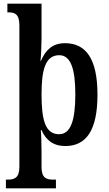

<svg xmlns="http://www.w3.org/2000/svg" viewBox="-20 -780 591 1040"><path d="M12 240H283V193H268C231 193 205 184 205 125V43C205 -2 203 -60 201 -75H205C229 -21 268 11 334 11C447 11 508 -74 508 -267C508 -461 446 -546 332 -546C264 -546 227 -509 202 -451H199C202 -463 205 -532 205 -573V-760H20V-713H27C60 -713 85 -704 85 -643V123C85 183 59 193 22 193H12ZM300 -53C226 -53 205 -128 205 -269C205 -403 226 -481 301 -481C363 -481 388 -407 388 -269C388 -128 363 -53 300 -53Z"/></svg>

Font: Noto Serif Devanagari Condensed SemiBold
Style: Regular
Weight: 600
Width: 3
Designer: Universal Thirst, Indian Type Foundry and the Monotype Design Team
Foundry: Monotype Imaging Inc.
Version: Version 2.004